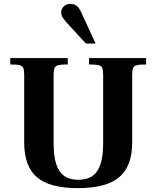

<svg xmlns="http://www.w3.org/2000/svg" viewBox="-20 -960 805 992"><path d="M382 12Q236 12 170.5 -44.5Q105 -101 105 -224V-570Q105 -595 101 -607Q97 -619 82 -623Q67 -627 33 -627V-660H330V-627Q297 -627 281.5 -623.5Q266 -620 261.5 -607.5Q257 -595 257 -570V-219Q257 -157 269.5 -115Q282 -73 310.5 -52Q339 -31 384 -31Q430 -31 458.5 -51.5Q487 -72 500 -114Q513 -156 513 -219V-570Q513 -595 508.5 -607.5Q504 -620 488.5 -623.5Q473 -627 440 -627V-660H735V-627Q701 -627 686 -623Q671 -619 667 -607Q663 -595 663 -570V-224Q663 -102 596.5 -45Q530 12 382 12ZM424 -735 320 -848Q304 -867 300 -876.5Q296 -886 296 -896Q296 -914 310 -927Q324 -940 343 -940Q359 -940 372.5 -932Q386 -924 396 -904L474 -735Z"/></svg>

Font: Frank Ruhl Libre
Style: Bold
Weight: 700
Designer: Yanek Iontef
Foundry: Fontef
Version: Version 6.004